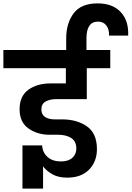

<svg xmlns="http://www.w3.org/2000/svg" viewBox="-47 -1036 779 1137"><path d="M599 -825Q600 -863 582.5 -885.5Q565 -908 534 -908Q499 -908 482 -883Q465 -858 465 -809V-740H606V-632H467V-449H286Q249 -449 223.5 -435Q198 -421 198 -388Q198 -358 219.5 -343.5Q241 -329 277 -329H321Q409 -329 468 -287.5Q527 -246 527 -153Q527 -79 480.5 -31.5Q434 16 351 16Q297 16 261.5 -5Q226 -26 208 -51V81H86V-175H202Q206 -131 235.5 -105.5Q265 -80 314 -80Q358 -80 381.5 -101.5Q405 -123 405 -156Q405 -199 375 -218.5Q345 -238 297 -238H238Q167 -241 118 -278Q69 -315 69 -389Q69 -467 121 -504.5Q173 -542 252 -542H343V-632H-27V-740H345V-808Q345 -898 389 -957Q433 -1016 531 -1016Q620 -1016 668 -964.5Q716 -913 712 -825Z"/></svg>

Font: MSTAGE SemiBold
Style: Regular
Weight: 600
Designer: Ninad Kale (Devanagari), Jonny Pinhorn (Latin)
Foundry: Indian Type Foundry
Version: 4.004